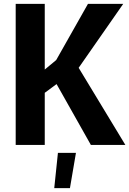

<svg xmlns="http://www.w3.org/2000/svg" viewBox="-20 -748 667 991"><path d="M61 -728H211V-389L270 -438L434 -728H616L386 -398L627 0H449L272 -314L211 -269V0H61ZM279 41H372L341 223H260Z"/></svg>

Font: Murecho SemiBold
Style: Regular
Weight: 600
Designer: Neil Summerour
Foundry: Positype
Version: Version 1.010; ttfautohint (v1.8.3)